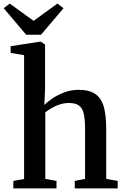

<svg xmlns="http://www.w3.org/2000/svg" viewBox="-46 -1052 692 1072"><path d="M88.5 -52.5V-744L13.5 -756.5V-794L175 -819H183L205.5 -803V-549.5L201.5 -465.5Q219.5 -484.5 249 -504Q278.5 -523.5 315.5 -537Q352.5 -550.5 392.5 -550.5Q453 -550.5 486.5 -527Q520 -503.5 533.5 -455.5Q547 -407.5 547 -333.5V-53L611 -42V0H371.5V-42L429 -53V-333Q429 -381.5 422.5 -413.5Q416 -445.5 396.8 -461.2Q377.5 -477 339.5 -477Q314.5 -477 290.5 -469.8Q266.5 -462.5 245.2 -450.5Q224 -438.5 207 -425V-53L269.5 -42V0H28.5V-42ZM100 -858 -25.5 -1006.5 8.5 -1032 141.5 -935.5 274.5 -1032 308.5 -1006 183 -858Z"/></svg>

Font: Merriweather 60pt SemiBold
Style: Regular
Weight: 600
Version: Version 2.100